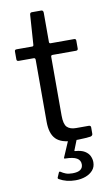

<svg xmlns="http://www.w3.org/2000/svg" viewBox="-100 -760 587 1020"><g transform="rotate(-10 193.5 -250.0)"><path d="M217.2 -467.5Q208.6 -467.5 208.6 -458.8V-142.2Q208.6 -95.1 224.7 -79.1Q240.9 -63.1 272.8 -63.1H341.9Q347 -63.1 349.8 -60.3Q352.6 -57.6 352.6 -52.5L352.4 -18.2Q352.4 -7.9 340 -4.8Q329.6 -3.3 311.5 -2.1Q293.3 -1 275.5 -0.5Q257.8 0 246.4 0Q183.1 0 153.8 -29.4Q124.6 -58.9 124.6 -122.9V-457.5Q124.6 -467.5 115.4 -467.5H34.8Q23.8 -467.5 23.8 -477.9V-520.4Q23.8 -530 34.2 -530H118.6Q125.9 -530 126.2 -538.4L137.1 -697.2Q137.7 -710 147.9 -710H198.5Q210.2 -710 210.2 -696V-538.4Q210.2 -530.3 218.3 -530.3H344.4Q354.8 -530.3 354.8 -520.7V-477.9Q354.8 -467.5 343.6 -467.5ZM331.8 131.2Q331.8 156.8 316.9 174.1Q302 191.4 277.5 200.6Q252.9 209.8 222.7 209.8Q197.7 209.8 175.9 204.3Q154.2 198.8 134.9 187.7Q129.2 184.3 131 178.9L142.2 153.1Q144.5 148 150.6 151Q162.5 159.3 177 164.9Q191.5 170.4 212.9 170.4Q241.9 170.4 255.6 160.5Q269.4 150.6 269.4 131.8Q269.4 109.5 250.2 98.3Q231.1 87 188.5 86.3Q183.7 86.3 182.4 84.7Q181 83 182.9 80.1L219.4 -5H266.3L243.7 52Q241.9 56.6 247.5 56.6Q280 58.8 298.4 70.3Q316.9 81.9 324.3 98.1Q331.8 114.4 331.8 131.2Z"/></g></svg>

Font: Libre Franklin Thin
Style: Regular
Weight: 100
Designer: Pablo Impallari, Rodrigo Fuenzalida, Nhung Nguyen
Foundry: Impallari Type
Version: Version 3.000